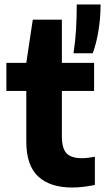

<svg xmlns="http://www.w3.org/2000/svg" viewBox="-20 -828 470 858"><path d="M303 10Q204 10 150.8 -39.2Q97.5 -88.5 97.5 -195.5V-547L126.5 -740H256.5V-220.5Q256.5 -164 277.8 -142.5Q299 -121 346.5 -121Q359.5 -121 373.2 -122.8Q387 -124.5 404 -127.5V-1.5Q382.5 3 355.8 6.5Q329 10 303 10ZM8.5 -421.5V-547H400.5V-421.5ZM308.5 -590Q317 -646.5 320 -698.8Q323 -751 323 -808H429.5Q429.5 -749 420.2 -692Q411 -635 394.5 -590Z"/></svg>

Font: Encode Sans Condensed Thin
Style: Bold
Weight: 700
Version: Version 3.002